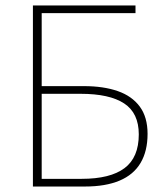

<svg xmlns="http://www.w3.org/2000/svg" viewBox="-20 -680 604 700"><path d="M100 0V-660H474V-632H132V-366H286Q357 -366 409 -348Q461 -330 489.5 -291.5Q518 -253 518 -192Q518 -129 492.5 -86Q467 -43 416 -21.5Q365 0 290 0ZM132 -28H278Q382 -28 434 -67Q486 -106 486 -190Q486 -268 432.5 -303Q379 -338 274 -338H132Z"/></svg>

Font: Source Sans 3
Style: Regular
Weight: 200
Designer: Paul D. Hunt
Foundry: Adobe
Version: Version 3.046;hotconv 1.0.118;makeotfexe 2.5.65603